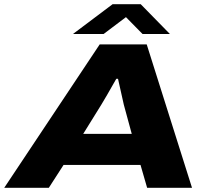

<svg xmlns="http://www.w3.org/2000/svg" viewBox="-50 -901 1002 921"><path d="M299.8 -737.8 490.2 -880.9H625L765.1 -737.8H633.8L554.2 -818.8L446.8 -737.8ZM-29.8 0 428.2 -688H653.8L871.1 0H655.8L624 -109.9H254.9L184.1 0ZM349.1 -258.8H582L543.9 -398.9Q542.5 -404.3 516.1 -522.9H507.8Q456.5 -432.1 436 -398.9Z"/></svg>

Font: Archivo Expanded ExtraBold
Style: Italic
Weight: 800
Width: 7
Italic angle: -10°
Designer: Hector Gatti
Foundry: Omnibus-Type
Version: Version 2.001